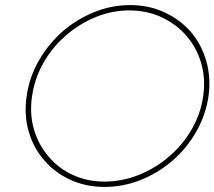

<svg xmlns="http://www.w3.org/2000/svg" viewBox="-20 -728 844 756"><path d="M85 -349Q74 -275 93 -210Q112 -145 154 -97Q196 -48 257 -20Q318 8 392 8Q466 8 535.5 -20Q605 -48 661 -97Q716 -145 753 -210Q790 -275 801 -349Q811 -423 792 -488.5Q773 -554 731 -603Q689 -651 627.5 -679.5Q566 -708 492 -708Q418 -708 349 -679.5Q280 -651 225 -603Q170 -554 132.5 -488.5Q95 -423 85 -349ZM106 -348Q116 -418 150.5 -479.5Q185 -541 238 -587Q290 -633 355 -660Q420 -687 489 -687Q559 -687 616.5 -660Q674 -633 714 -587Q754 -541 772 -480Q790 -419 780 -349Q770 -279 734.5 -218Q699 -157 646 -112Q593 -66 527 -39.5Q461 -13 391 -13Q323 -13 266 -39.5Q209 -66 171 -112Q132 -157 114 -217.5Q96 -278 106 -348Z"/></svg>

Font: Josefin Slab ExtraLight
Style: Italic
Weight: 250
Italic angle: -12°
Designer: Santiago Orozco
Foundry: Typemade
Version: Version 2.100